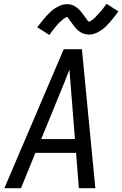

<svg xmlns="http://www.w3.org/2000/svg" viewBox="-20 -995 646 1015"><path d="M3 0 317 -735H413L484 0H397L382 -187H167L91 0ZM198 -260H376L358 -490Q355 -524 352.5 -558Q350 -592 347 -627Q334 -592 320 -558Q306 -524 292 -490ZM241 -810 177 -851Q190 -868 202 -883Q214 -898 225 -910Q236 -922 246.5 -932Q257 -942 271.5 -951.5Q286 -961 301.5 -967Q317 -973 333 -973Q338 -973 343.5 -972.5Q349 -972 353.5 -971Q358 -970 363 -968Q368 -966 372.5 -963.5Q377 -961 381 -958.5Q385 -956 388.5 -953Q392 -950 396 -946.5Q400 -943 403 -939.5Q406 -936 409 -932Q412 -928 415 -924.5Q418 -921 420.5 -917.5Q423 -914 426.5 -909Q430 -904 433 -900Q436 -896 439 -892.5Q442 -889 444 -885Q446 -881 450 -881Q453 -881 456.5 -883Q460 -885 463.5 -887Q467 -889 471.5 -893Q476 -897 478 -898.5Q480 -900 482 -902Q484 -904 486.5 -906.5Q489 -909 491 -911.5Q493 -914 495.5 -916.5Q498 -919 501 -922Q504 -925 506.5 -928Q509 -931 512 -934.5Q515 -938 518 -941.5Q521 -945 524 -949Q527 -953 530 -957Q533 -961 536.5 -965.5Q540 -970 543 -975L606 -935Q593 -917 581.5 -902.5Q570 -888 559 -875.5Q548 -863 537.5 -853Q527 -843 512.5 -833.5Q498 -824 482.5 -818Q467 -812 451 -812Q446 -812 440.5 -813Q435 -814 430 -815Q425 -816 420.5 -817.5Q416 -819 411.5 -821.5Q407 -824 403 -826.5Q399 -829 395.5 -832Q392 -835 388 -838.5Q384 -842 380.5 -846Q377 -850 374 -853.5Q371 -857 368.5 -861Q366 -865 363.5 -868Q361 -871 357.5 -876Q354 -881 351 -885.5Q348 -890 345 -893Q342 -896 340 -900.5Q338 -905 333 -905Q331 -905 327 -902.5Q323 -900 320 -898Q317 -896 312.5 -892.5Q308 -889 306 -887Q304 -885 302 -883Q300 -881 297.5 -879Q295 -877 292.5 -874.5Q290 -872 287.5 -869.5Q285 -867 282.5 -864Q280 -861 277.5 -857.5Q275 -854 272 -851Q269 -848 266 -844Q263 -840 260 -836Q257 -832 254 -828Q251 -824 247.5 -819.5Q244 -815 241 -810Z"/></svg>

Font: Iosevka SS04 Extended
Style: Italic
Weight: 400
Width: 7
Italic angle: -9°
Monospace: yes
Designer: Belleve Invis
Foundry: Belleve Invis
Version: Version 19.0.0; ttfautohint (v1.8.4)